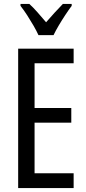

<svg xmlns="http://www.w3.org/2000/svg" viewBox="-20 -963 442 983"><path d="M357 0H73V-714H357V-639H157V-410H345V-335H157V-76H357ZM177 -783Q167 -805 152 -831Q137 -857 120 -883.5Q103 -910 85 -933V-943H130Q149 -926 171.5 -900.5Q194 -875 216 -849Q242 -879 259.5 -898Q277 -917 302 -943H347V-933Q332 -913 314.5 -886.5Q297 -860 281 -833Q265 -806 254 -783Z"/></svg>

Font: Noto Sans Arabic ExtraCondensed
Style: Regular
Weight: 400
Width: 2
Designer: Monotype Design Team, Nadine Chahine, Nizar Qandah and Khaled Hosny
Foundry: Monotype Imaging Inc.
Version: Version 2.012